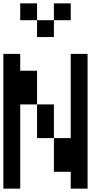

<svg xmlns="http://www.w3.org/2000/svg" viewBox="-20 -1120 640 1140"><path d="M0 0V-800H100V-700H200V-500H100V0ZM200 -500H300V-300H200ZM200 -1000H100V-1100H200ZM200 -900V-1000H300V-900ZM400 -100H300V-300H400V-800H500V0H400ZM400 -1000H300V-1100H400Z"/></svg>

Font: Galmuri9 Regular
Style: Regular
Weight: 400
Designer: Lee Minseo (quiple)
Version: Version 2.399;hotconv 1.1.1;makeotfexe 2.6.0 DEVELOPMENT